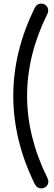

<svg xmlns="http://www.w3.org/2000/svg" viewBox="-20 -802 296 1056"><path d="M207 234Q195 234 186 228Q177 222 170 208Q111 87 82 -33.5Q53 -154 53 -275Q53 -396 82 -516Q111 -636 170 -756Q182 -782 207 -782Q223 -782 234 -771Q245 -760 245 -744Q245 -732 239 -722Q129 -499 129 -274Q129 -162 157 -49Q185 64 240 175Q246 187 246 196Q246 212 235 223Q224 234 207 234Z"/></svg>

Font: Comfortaa
Style: Regular
Weight: 400
Designer: Johan Aakerlund
Foundry: Johan Aakerlund
Version: Version 3.104; ttfautohint (v1.8.1.43-b0c9)